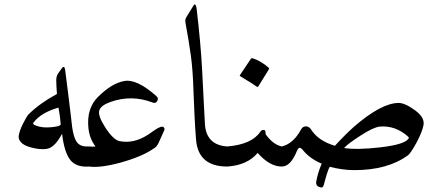

<svg xmlns="http://www.w3.org/2000/svg" viewBox="-20 -746 1980 860"><path d="M256 -439Q269 -457 272 -431Q273 -421 277 -392Q281 -363 287 -313Q293 -264 296.5 -234.5Q300 -205 301 -196Q309 -115 335 -99Q350 -88 379 -90Q397 -90 400 -69Q403 -47 396 -24Q389 -2 379 0Q323 4 296 -28Q268 -62 258 -147Q230 -94 200 -82Q178 -74 139 -81Q97 -89 80 -103Q61 -119 64 -138Q67 -160 83 -192Q100 -226 109 -235Q162 -286 235 -325Q232 -366 232 -386Q232 -406 241 -418ZM242 -264Q164 -242 130 -197Q126 -191 133 -187Q153 -177 180 -175.5Q207 -174 241 -181Q246 -182 252 -188Q251 -204 248.5 -223Q246 -242 242 -264Z M716 -163 689 -103Q682 -90 676 -86Q646 -64 607 -47.5Q568 -31 521 -18Q430 7 379 0Q354 -5 358 -48Q362 -87 375 -90Q377 -90 379 -90Q394 -88 408 -90Q381 -124 376 -173Q367 -262 421 -314Q481 -373 536 -383Q592 -394 680 -316Q692 -306 684 -293Q677 -281 663 -287Q569 -323 474 -289Q432 -274 425 -252Q417 -229 451 -176Q487 -120 515 -114Q578 -101 642 -142L671 -162Q704 -185 713 -176Q719 -170 716 -163Z M846 -720Q850 -727 853 -726Q858 -726 861 -705Q879 -550 885 -440Q890 -336 893.5 -273Q897 -210 898 -188Q905 -96 998 -90Q1025 -88 1019 -54Q1010 0 998 0Q867 0 858 -122Q854 -173 851.5 -224.5Q849 -276 847 -328Q844 -432 835 -496.5Q826 -561 811 -643Q808 -658 814 -668Z M1242 -90Q1260 -85 1261 -79Q1263 -71 1261 -55Q1254 0 1242 0Q1188 0 1134 -61Q1088 -6 998 0Q988 0 985 -15L977 -57Q974 -66 981 -78Q987 -88 998 -90Q1108 -99 1146 -156Q1151 -164 1160 -164Q1169 -164 1169 -155Q1169 -147 1171 -143Q1204 -98 1242 -90ZM1104 -483Q1106 -486 1112 -485Q1152 -471 1183 -443Q1187 -439 1184 -435L1137 -359Q1134 -354 1127 -360Q1123 -363 1106 -374Q1089 -385 1057 -404Q1052 -407 1055 -410Z M1765 -285Q1794 -285 1839 -252Q1883 -220 1877 -186Q1871 -154 1845 -106Q1819 -59 1808 -51Q1717 16 1568 16Q1539 16 1511 12Q1483 8 1457 1Q1449 12 1430 83Q1427 98 1410 92Q1395 86 1396 70Q1399 52 1405 31Q1411 10 1421 -13Q1369 -35 1339 -71Q1329 -84 1322 -84Q1316 -84 1310 -70Q1282 0 1242 0Q1237 0 1231 -11Q1215 -49 1222 -67Q1230 -87 1242 -90Q1294 -102 1329 -167Q1336 -180 1350 -180Q1365 -180 1374 -165Q1406 -115 1480 -93Q1524 -141 1564 -177Q1687 -284 1765 -285ZM1809 -133Q1752 -185 1681 -179Q1653 -176 1597 -140Q1569 -122 1550 -108Q1531 -94 1521 -83Q1579 -74 1683 -86Q1788 -98 1808 -123Q1814 -128 1809 -133Z"/></svg>

Font: Amiri Quran
Style: Regular
Weight: 400
Designer: Khaled Hosny
Version: Version 0.117